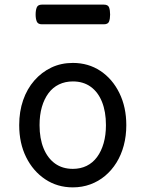

<svg xmlns="http://www.w3.org/2000/svg" viewBox="-20 -791 629 830"><path d="M295 19Q228 19 175.5 -16Q123 -51 93 -111.5Q63 -172 63 -250Q63 -309 80 -358Q97 -407 128.5 -443Q160 -479 202 -499Q244 -519 295 -519Q362 -519 414 -484.5Q466 -450 496 -389Q526 -328 526 -250Q526 -203 515 -162Q504 -121 483.5 -88Q463 -55 434.5 -31Q406 -7 370.5 6Q335 19 295 19ZM295 -61Q328 -61 354.5 -74Q381 -87 399.5 -112Q418 -137 428 -172Q438 -207 438 -250Q438 -308 421 -350.5Q404 -393 372 -416Q340 -439 295 -439Q262 -439 235 -426Q208 -413 189.5 -388Q171 -363 161 -328.5Q151 -294 151 -250Q151 -192 168.5 -149.5Q186 -107 218 -84Q250 -61 295 -61ZM161 -686Q144 -686 139 -698Q134 -710 134 -728Q134 -747 139 -759Q144 -771 161 -771H429Q447 -771 451.5 -759Q456 -747 456 -728Q456 -710 451.5 -698Q447 -686 429 -686Z"/></svg>

Font: Playwrite VN
Style: Regular
Weight: 400
Designer: Veronika Burian, José Scaglione
Foundry: TypeTogether
Version: Version 1.002